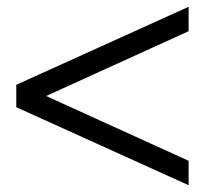

<svg xmlns="http://www.w3.org/2000/svg" viewBox="-20 -536 604 566"><path d="M28 -220V-286L536 -516V-444L116 -253L536 -62V10Z"/></svg>

Font: Klingon pIqaD Mandel
Style: Regular
Weight: 400
Width: 0
Designer: Mike Neff (qa'vaj)
Foundry: Mike Neff and Michael Everson
Version: Version 2.003